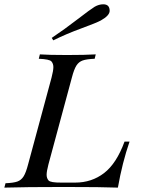

<svg xmlns="http://www.w3.org/2000/svg" viewBox="-54 -856 668 876"><path d="M-34.2 0 -28.8 -20Q7.8 -21.5 25.4 -27.8Q43 -34.2 53.7 -51.3Q64.5 -68.4 74.2 -106L181.2 -502Q189.5 -534.2 189.5 -549.8Q189.5 -565.4 180.7 -575.7Q171.9 -585.9 123 -587.9L127.9 -607.9Q168 -605 252 -605Q335.9 -605 382.8 -607.9L377.9 -587.9Q341.3 -586.4 323.2 -580.1Q305.2 -573.7 294.4 -556.6Q283.7 -539.6 273.9 -502L167 -106Q158.7 -74.2 158.7 -58.6Q158.7 -43 167.5 -32.7Q176.3 -22.5 226.1 -22.9H289.1Q364.3 -22.9 420.9 -66.4Q477.5 -109.9 514.2 -210H537.1Q503.9 -113.8 483.9 0Q414.1 -2.9 237.3 -2.9Q60.5 -2.9 -34.2 0ZM417 -836.4Q446.3 -836.4 446.3 -806.6Q446.3 -785.2 406.2 -762.7Q386.7 -752 317.4 -726.6Q248 -701.2 189 -671.9L182.1 -683.1Q240.2 -722.2 299.8 -768.1Q359.4 -814 377.9 -825.2Q397.5 -836.4 417 -836.4Z"/></svg>

Font: PlayfairDisplaySC-Italic
Style: Italic
Weight: 400
Italic angle: -14°
Designer: Claus Eggers Sørensen
Foundry: Claus Eggers Sørensen
Version: Version 1.004;PS 001.004;hotconv 1.0.70;makeotf.lib2.5.58329